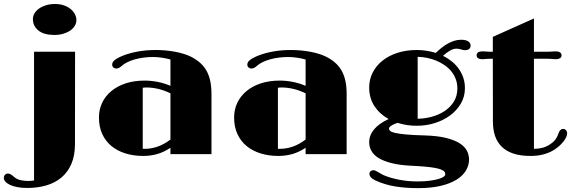

<svg xmlns="http://www.w3.org/2000/svg" viewBox="-66 -785 2909 978"><path d="M210.9 -606.9Q158.2 -606.9 129.9 -629.4Q101.6 -651.9 101.6 -688.5Q101.6 -703.6 109.9 -717.3Q118.2 -731 133.1 -741.5Q147.9 -752 168.5 -758.3Q189 -764.6 213.9 -764.6Q240.2 -764.6 260.5 -757.3Q280.8 -750 294.7 -738.3Q308.6 -726.6 315.9 -711.9Q323.2 -697.3 323.2 -682.6Q323.2 -667 314.7 -653.1Q306.2 -639.2 291 -628.9Q275.9 -618.7 255.4 -612.8Q234.9 -606.9 210.9 -606.9ZM-24.9 99.1Q-18.6 99.1 -13.7 101.8Q-8.8 104.5 -3.7 108.4Q1.5 112.3 7.3 117.4Q13.2 122.6 22 127Q29.3 130.9 44.2 133.8Q59.1 136.7 79.6 136.7Q86.9 136.7 93.8 136Q100.6 135.3 107.4 134.3V-521.5H316.4L315.9 -51.8Q315.9 7.8 297.4 50.3Q278.8 92.8 246.1 119.9Q213.4 147 169.2 159.7Q125 172.4 73.2 172.4Q43.9 172.4 21.5 168Q-1 163.6 -16.1 156.2Q-31.2 148.9 -38.8 139.9Q-46.4 130.9 -46.4 121.6Q-46.4 111.8 -40.8 105.5Q-35.2 99.1 -24.9 99.1Z M438 -186.5Q438 -227.1 454.3 -261.5Q470.7 -295.9 501 -321Q531.2 -346.2 574.2 -360.4Q617.2 -374.5 670.4 -374.5Q702.6 -374.5 736.8 -367.9Q771 -361.3 802.2 -347.7V-481.9Q781.7 -487.8 758.3 -491.2Q734.9 -494.6 712.9 -494.6Q689.9 -494.6 666.5 -491.7Q643.1 -488.8 622.1 -482.9Q601.1 -477.1 583.3 -468.5Q565.4 -460 553.2 -448.7Q546.4 -442.4 539.6 -439.2Q532.7 -436 527.3 -436Q517.1 -436 511.2 -441.7Q505.4 -447.3 505.4 -455.6Q505.4 -460.9 507.8 -466.6Q510.3 -472.2 517.1 -478Q523.9 -483.9 535.6 -490.2Q547.4 -496.6 566.4 -503.9Q600.6 -516.6 641.1 -523.4Q681.6 -530.3 726.1 -530.3Q779.3 -530.3 826.7 -521.2Q874 -512.2 905.8 -496.6Q932.1 -483.4 951.9 -466.3Q971.7 -449.2 984.9 -426.5Q998 -403.8 1004.6 -374.3Q1011.2 -344.7 1011.2 -306.2V0H802.2V-32.2Q768.6 -9.8 734.4 -0.2Q700.2 9.3 663.6 9.3Q613.8 9.3 572.5 -3.7Q531.2 -16.6 501.2 -41.5Q471.2 -66.4 454.6 -102.8Q438 -139.2 438 -186.5ZM661.1 -27.3Q663.6 -26.9 666.5 -26.9Q669.4 -26.9 672.4 -26.9Q703.1 -26.9 735.8 -37.8Q768.6 -48.8 802.2 -74.2V-309.6Q770 -325.2 739.5 -332.3Q709 -339.4 679.7 -339.4Q669.9 -339.4 661.1 -337.9Z M1126.5 -186.5Q1126.5 -227.1 1142.8 -261.5Q1159.2 -295.9 1189.5 -321Q1219.7 -346.2 1262.7 -360.4Q1305.7 -374.5 1358.9 -374.5Q1391.1 -374.5 1425.3 -367.9Q1459.5 -361.3 1490.7 -347.7V-481.9Q1470.2 -487.8 1446.8 -491.2Q1423.3 -494.6 1401.4 -494.6Q1378.4 -494.6 1355 -491.7Q1331.5 -488.8 1310.5 -482.9Q1289.6 -477.1 1271.7 -468.5Q1253.9 -460 1241.7 -448.7Q1234.9 -442.4 1228 -439.2Q1221.2 -436 1215.8 -436Q1205.6 -436 1199.7 -441.7Q1193.8 -447.3 1193.8 -455.6Q1193.8 -460.9 1196.3 -466.6Q1198.7 -472.2 1205.6 -478Q1212.4 -483.9 1224.1 -490.2Q1235.8 -496.6 1254.9 -503.9Q1289.1 -516.6 1329.6 -523.4Q1370.1 -530.3 1414.6 -530.3Q1467.8 -530.3 1515.1 -521.2Q1562.5 -512.2 1594.2 -496.6Q1620.6 -483.4 1640.4 -466.3Q1660.2 -449.2 1673.3 -426.5Q1686.5 -403.8 1693.1 -374.3Q1699.7 -344.7 1699.7 -306.2V0H1490.7V-32.2Q1457 -9.8 1422.9 -0.2Q1388.7 9.3 1352.1 9.3Q1302.2 9.3 1261 -3.7Q1219.7 -16.6 1189.7 -41.5Q1159.7 -66.4 1143.1 -102.8Q1126.5 -139.2 1126.5 -186.5ZM1349.6 -27.3Q1352.1 -26.9 1355 -26.9Q1357.9 -26.9 1360.8 -26.9Q1391.6 -26.9 1424.3 -37.8Q1457 -48.8 1490.7 -74.2V-309.6Q1458.5 -325.2 1428 -332.3Q1397.5 -339.4 1368.2 -339.4Q1358.4 -339.4 1349.6 -337.9Z M1814.5 -60.1Q1814.5 -96.2 1839.6 -126.2Q1864.7 -156.2 1913.6 -178.7Q1868.2 -203.6 1841.3 -244.4Q1814.5 -285.2 1814.5 -339.4Q1814.5 -380.4 1832.3 -415.3Q1850.1 -450.2 1882.1 -475.8Q1914.1 -501.5 1958.7 -515.9Q2003.4 -530.3 2057.6 -530.3Q2083 -530.3 2107.2 -526.4Q2131.3 -522.5 2153.8 -515.6Q2168.5 -529.8 2183.8 -542Q2199.2 -554.2 2215.6 -563.2Q2231.9 -572.3 2248.5 -577.4Q2265.1 -582.5 2282.2 -582.5Q2307.1 -582.5 2319.1 -574.2Q2331.1 -565.9 2331.1 -553.2Q2331.1 -540.5 2322.8 -534.9Q2314.5 -529.3 2304.7 -529.3Q2299.3 -529.3 2293.7 -530.3Q2288.1 -531.2 2280.8 -533.7Q2275.4 -535.6 2268.6 -536.4Q2261.7 -537.1 2258.3 -537.1Q2242.7 -537.1 2225.1 -526.6Q2207.5 -516.1 2190.4 -500.5Q2215.3 -488.3 2236.1 -471.4Q2256.8 -454.6 2271.5 -433.6Q2286.1 -412.6 2294.2 -388.2Q2302.2 -363.8 2302.2 -335.9Q2302.2 -293 2281.7 -257.8Q2261.2 -222.7 2227.3 -197.5Q2193.4 -172.4 2149.7 -158.4Q2106 -144.5 2059.6 -144.5Q2032.7 -144 2007.6 -147.9Q1982.4 -151.9 1959 -159.2Q1941.4 -153.8 1928.5 -145.8Q1915.5 -137.7 1915.5 -130.4Q1915.5 -123.5 1921.6 -117.9Q1927.7 -112.3 1946.8 -107.9Q1965.8 -103.5 2001.5 -100.1Q2037.1 -96.7 2096.2 -95.2Q2163.1 -93.3 2206.8 -82.3Q2250.5 -71.3 2276.4 -54.4Q2302.2 -37.6 2312.7 -16.4Q2323.2 4.9 2323.2 26.9Q2323.2 56.6 2307.6 83.3Q2292 109.9 2260 129.9Q2228 149.9 2179.2 161.6Q2130.4 173.3 2063.5 173.3Q1999.5 173.3 1946.5 164.6Q1893.6 155.8 1846.7 134.3Q1829.6 126 1822.8 117.9Q1815.9 109.9 1815.9 100.1Q1815.9 91.8 1822 86.9Q1828.1 82 1835 82Q1841.8 82 1847.2 84.7Q1852.5 87.4 1859.4 91.3Q1865.2 94.7 1872.6 98.9Q1879.9 103 1887.2 106.9Q1921.4 121.6 1966.8 130.4Q2012.2 139.2 2060.5 139.2Q2096.7 139.2 2123.3 135.5Q2149.9 131.8 2167.5 126.7Q2185.1 121.6 2193.6 115.5Q2202.1 109.4 2202.1 104Q2202.1 99.6 2200.9 95Q2199.7 90.3 2194.1 85.9Q2188.5 81.5 2177.5 77.4Q2166.5 73.2 2147 69.8Q2127.4 66.4 2097.9 63.7Q2068.4 61 2025.9 59.1Q1969.2 56.2 1929.2 46.1Q1889.2 36.1 1863.5 20.5Q1837.9 4.9 1826.2 -15.9Q1814.5 -36.6 1814.5 -60.1ZM2061.5 -180.2Q2097.2 -180.7 2133.1 -190.2Q2168.9 -199.7 2198 -218.8Q2227.1 -237.8 2245.4 -266.8Q2263.7 -295.9 2263.7 -335Q2263.7 -360.4 2255.4 -382.3Q2247.1 -404.3 2232.7 -421.9Q2218.3 -439.5 2198.5 -453.1Q2178.7 -466.8 2156.2 -476.1Q2133.8 -485.4 2109.6 -490.2Q2085.4 -495.1 2061.5 -495.6Z M2444.3 -485.8Q2433.6 -485.8 2426 -485.6Q2418.5 -485.4 2413.1 -484.9Q2405.8 -484.4 2400.4 -483.9Q2395 -483.4 2388.2 -483.4Q2377 -483.4 2369.4 -488.5Q2361.8 -493.7 2361.8 -502.9Q2361.8 -513.2 2369.4 -518.3Q2377 -523.4 2390.1 -523.4Q2394 -523.4 2398.4 -523.2Q2402.8 -522.9 2410.6 -522.5Q2416 -522 2422.4 -521.7Q2428.7 -521.5 2437 -521.5H2444.3V-597.2L2653.8 -690.9V-521.5H2719.2Q2726.6 -521.5 2733.2 -521.7Q2739.7 -522 2745.6 -522.5Q2752.9 -522.9 2757.3 -523.2Q2761.7 -523.4 2765.6 -523.4Q2778.3 -523.4 2786.4 -518.3Q2794.4 -513.2 2794.4 -502.9Q2794.4 -493.7 2786.4 -488.5Q2778.3 -483.4 2768.1 -483.4Q2761.2 -483.4 2755.6 -483.9Q2750 -484.4 2743.2 -484.9Q2736.8 -485.4 2728.5 -485.6Q2720.2 -485.8 2707.5 -485.8H2653.8V-26.9Q2683.6 -27.3 2706.1 -34.9Q2728.5 -42.5 2749 -59.6Q2757.8 -66.4 2764.9 -76.9Q2772 -87.4 2775.9 -98.1Q2782.2 -116.2 2788.3 -122.3Q2794.4 -128.4 2802.7 -128.4Q2811 -128.4 2816.9 -121.8Q2822.8 -115.2 2822.8 -105Q2822.8 -97.2 2817.9 -86.2Q2813 -75.2 2803.2 -63Q2793.5 -50.8 2779.3 -38.6Q2765.1 -26.4 2746.1 -15.6Q2724.1 -3.9 2697 2.7Q2669.9 9.3 2636.2 9.3Q2585.4 9.3 2549.3 -2.7Q2513.2 -14.6 2490 -37.4Q2466.8 -60.1 2455.8 -92.3Q2444.8 -124.5 2444.8 -165.5Z"/></svg>

Font: Limelight
Style: Regular
Weight: 400
Designer: Nicole Fally with help from Eben Sorkin
Foundry: Nicole Fally with help from Eben Sorkin
Version: Version 1.002